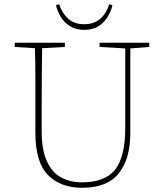

<svg xmlns="http://www.w3.org/2000/svg" viewBox="-20 -879 777 912"><path d="M453 -656V-676H689V-656L599 -649V-248Q599 -124 544 -55.5Q489 13 370 13Q268 13 208 -47.5Q148 -108 148 -249V-361Q148 -434 148 -506Q148 -578 146 -650L50 -656V-676H288V-656L180 -650Q179 -578 178.5 -506.5Q178 -435 178 -361V-256Q178 -168 202 -114.5Q226 -61 269 -37Q312 -13 370 -13Q479 -13 527 -73.5Q575 -134 575 -274V-649ZM246 -854 261 -859Q275 -816 304 -790Q333 -764 380 -764Q427 -764 456.5 -790Q486 -816 499 -859L514 -854Q508 -827 492 -800Q476 -773 448.5 -755Q421 -737 380 -737Q340 -737 312 -755Q284 -773 268 -800Q252 -827 246 -854Z"/></svg>

Font: Source Serif 4 ExtraLight
Style: Regular
Weight: 200
Designer: Frank Grießhammer
Foundry: Adobe
Version: Version 4.005;hotconv 1.1.0;makeotfexe 2.6.0